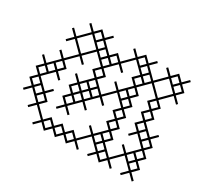

<svg xmlns="http://www.w3.org/2000/svg" viewBox="-87 -431 567 541"><g transform="rotate(30 196.5 -161.0)"><path d="M22.1 -125 53.6 -156.4 71.4 -138.6 75.7 -142.9 57.9 -160.7 75.7 -178.6 57.9 -196.4 89.3 -227.9 107.1 -210 111.4 -214.3 93.6 -232.1 125 -263.6 156.4 -232.1 138.6 -214.3 156.4 -196.4 125 -165 107.1 -182.9 102.9 -178.6 120.7 -160.7 102.9 -142.9 120.7 -125 102.9 -107.1 120.7 -89.3 102.9 -71.4 107.1 -67.1 125 -85 142.9 -67.1 147.1 -71.4 129.3 -89.3 160.7 -120.7 178.6 -102.9 182.9 -107.1 165 -125 196.4 -156.4 214.3 -138.6 218.6 -142.9 200.7 -160.7 232.1 -192.1 263.6 -160.7 245.7 -142.9 263.6 -125 245.7 -107.1 263.6 -89.3 232.1 -57.9 214.3 -75.7 210 -71.4 227.9 -53.6 196.4 -22.1 178.6 -40 160.7 -22.1 142.9 -40 125 -22.1 107.1 -40 89.3 -22.1 57.9 -53.6 75.7 -71.4 57.9 -89.3 75.7 -107.1 71.4 -111.4 53.6 -93.6ZM-4.3 -142.9 13.6 -125 -4.3 -107.1 13.6 -89.3 -4.3 -71.4 0 -67.1 17.9 -85 49.3 -53.6 31.4 -35.7 35.7 -31.4 53.6 -49.3 85 -17.9 67.1 0 71.4 4.3 89.3 -13.6 107.1 4.3 125 -13.6 142.9 4.3 160.7 -13.6 178.6 4.3 196.4 -13.6 214.3 4.3 218.6 0 200.7 -17.9 232.1 -49.3 263.6 -17.9 245.7 0 250 4.3 267.9 -13.6 285.7 4.3 303.6 -13.6 321.4 4.3 325.7 0 307.9 -17.9 339.3 -49.3 370.7 -17.9 352.9 0 357.1 4.3 375 -13.6 392.9 4.3 397.1 0 379.3 -17.9 397.1 -35.7 379.3 -53.6 397.1 -71.4 379.3 -89.3 397.1 -107.1 379.3 -125 397.1 -142.9 392.9 -147.1 375 -129.3 343.6 -160.7 361.4 -178.6 343.6 -196.4 361.4 -214.3 343.6 -232.1 375 -263.6 392.9 -245.7 397.1 -250 379.3 -267.9 397.1 -285.7 379.3 -303.6 397.1 -321.4 392.9 -325.7 375 -307.9 357.1 -325.7 339.3 -307.9 321.4 -325.7 317.1 -321.4 335 -303.6 303.6 -272.1 272.1 -303.6 290 -321.4 285.7 -325.7 267.9 -307.9 250 -325.7 232.1 -307.9 214.3 -325.7 210 -321.4 227.9 -303.6 196.4 -272.1 178.6 -290 160.7 -272.1 129.3 -303.6 147.1 -321.4 142.9 -325.7 125 -307.9 107.1 -325.7 89.3 -307.9 71.4 -325.7 67.1 -321.4 85 -303.6 53.6 -272.1 35.7 -290 31.4 -285.7 49.3 -267.9 31.4 -250 35.7 -245.7 53.6 -263.6 85 -232.1 53.6 -200.7 35.7 -218.6 31.4 -214.3 49.3 -196.4 17.9 -165 0 -182.9 -4.3 -178.6 13.6 -160.7ZM40 -71.4 53.6 -85 67.1 -71.4 53.6 -57.9ZM361.4 -35.7 375 -49.3 388.6 -35.7 375 -22.1ZM303.6 -22.1 272.1 -53.6 290 -71.4 272.1 -89.3 290 -107.1 272.1 -125 290 -142.9 272.1 -160.7 290 -178.6 272.1 -196.4 290 -214.3 272.1 -232.1 303.6 -263.6 335 -232.1 317.1 -214.3 335 -196.4 317.1 -178.6 335 -160.7 317.1 -142.9 335 -125 317.1 -107.1 321.4 -102.9 339.3 -120.7 370.7 -89.3 339.3 -57.9 321.4 -75.7 317.1 -71.4 335 -53.6ZM254.3 -35.7 267.9 -49.3 281.4 -35.7 267.9 -22.1ZM147.1 -142.9 160.7 -156.4 174.3 -142.9 160.7 -129.3ZM142.9 -138.6 156.4 -125 142.9 -111.4 129.3 -125ZM196.4 -165 165 -196.4 182.9 -214.3 165 -232.1 196.4 -263.6 214.3 -245.7 218.6 -250 200.7 -267.9 232.1 -299.3 263.6 -267.9 245.7 -250 263.6 -232.1 232.1 -200.7 214.3 -218.6 210 -214.3 227.9 -196.4ZM142.9 -174.3 156.4 -160.7 142.9 -147.1 129.3 -160.7ZM147.1 -250 160.7 -263.6 174.3 -250 160.7 -236.4ZM89.3 -299.3 120.7 -267.9 89.3 -236.4 57.9 -267.9ZM111.4 -285.7 125 -299.3 138.6 -285.7 125 -272.1ZM35.7 -174.3 49.3 -160.7 35.7 -147.1 22.1 -160.7ZM254.3 -178.6 267.9 -192.1 281.4 -178.6 267.9 -165ZM250 -210 263.6 -196.4 250 -182.9 236.4 -196.4ZM250 -67.1 263.6 -53.6 250 -40 236.4 -53.6ZM339.3 -236.4 307.9 -267.9 339.3 -299.3 370.7 -267.9ZM254.3 -285.7 267.9 -299.3 281.4 -285.7 267.9 -272.1ZM361.4 -285.7 375 -299.3 388.6 -285.7 375 -272.1ZM361.4 -107.1 375 -120.7 388.6 -107.1 375 -93.6ZM357.1 -67.1 370.7 -53.6 357.1 -40 343.6 -53.6ZM4.3 -107.1 17.9 -120.7 31.4 -107.1 17.9 -93.6ZM4.3 -142.9 17.9 -156.4 31.4 -142.9 17.9 -129.3ZM22.1 -89.3 35.7 -102.9 49.3 -89.3 35.7 -75.7ZM40 -178.6 53.6 -192.1 67.1 -178.6 53.6 -165ZM93.6 -17.9 107.1 -31.4 120.7 -17.9 107.1 -4.3ZM93.6 -303.6 107.1 -317.1 120.7 -303.6 107.1 -290ZM111.4 -107.1 125 -120.7 138.6 -107.1 125 -93.6ZM111.4 -142.9 125 -156.4 138.6 -142.9 125 -129.3ZM129.3 -17.9 142.9 -31.4 156.4 -17.9 142.9 -4.3ZM129.3 -267.9 142.9 -281.4 156.4 -267.9 142.9 -254.3ZM147.1 -178.6 160.7 -192.1 174.3 -178.6 160.7 -165ZM147.1 -214.3 160.7 -227.9 174.3 -214.3 160.7 -200.7ZM165 -17.9 178.6 -31.4 192.1 -17.9 178.6 -4.3ZM165 -160.7 178.6 -174.3 192.1 -160.7 178.6 -147.1ZM165 -267.9 178.6 -281.4 192.1 -267.9 178.6 -254.3ZM236.4 -303.6 250 -317.1 263.6 -303.6 250 -290ZM254.3 -71.4 267.9 -85 281.4 -71.4 267.9 -57.9ZM254.3 -107.1 267.9 -120.7 281.4 -107.1 267.9 -93.6ZM254.3 -142.9 267.9 -156.4 281.4 -142.9 267.9 -129.3ZM254.3 -214.3 267.9 -227.9 281.4 -214.3 267.9 -200.7ZM254.3 -250 267.9 -263.6 281.4 -250 267.9 -236.4ZM272.1 -17.9 285.7 -31.4 299.3 -17.9 285.7 -4.3ZM272.1 -267.9 285.7 -281.4 299.3 -267.9 285.7 -254.3ZM325.7 -142.9 339.3 -156.4 352.9 -142.9 339.3 -129.3ZM325.7 -178.6 339.3 -192.1 352.9 -178.6 339.3 -165ZM325.7 -214.3 339.3 -227.9 352.9 -214.3 339.3 -200.7ZM343.6 -125 357.1 -138.6 370.7 -125 357.1 -111.4ZM343.6 -303.6 357.1 -317.1 370.7 -303.6 357.1 -290ZM361.4 -71.4 375 -85 388.6 -71.4 375 -57.9Z"/></g></svg>

Font: Gossip Low Cross Stitch
Style: Regular
Weight: 300
Width: 3
Designer: Deborah Khodanovich
Version: Version 1.001;Glyphs 3.3.1 (3343)